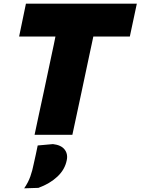

<svg xmlns="http://www.w3.org/2000/svg" viewBox="-20 -733 764 1044"><path d="M168 0Q180 -56.5 191.2 -109.2Q202.5 -162 217.5 -231L262 -441Q267.5 -466.5 272.5 -490Q277 -513 281.5 -534.5H84L121 -713H724L686 -534.5H487.5Q483 -513 478 -489.8Q473 -466.5 467.5 -441L423 -231Q408 -162 397 -109.5Q386 -56.5 373.5 0ZM111.5 291Q133.5 259 145 226.5Q156.5 194 163.5 157.5Q169 133 174.5 108Q179.5 83 185 58L268 50.5Q312 55.5 331 79.5Q345 97 345 120Q345 128.5 343 138Q333 189 292.2 227.2Q251.5 265.5 189 288.5Z"/></svg>

Font: Heraclito ExtraBold
Style: Italic
Weight: 800
Italic angle: -12°
Designer: Kostas Bartsokas (font) & Cristiano Sobral (main changes)
Foundry: Kostas Bartsokas (font) & Cristiano Sobral (main changes)
Version: Version 1.00;July 8, 2020;FontCreator 13.0.0.2655 64-bit